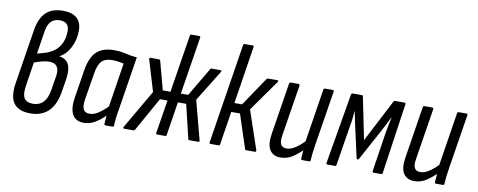

<svg xmlns="http://www.w3.org/2000/svg" viewBox="-61 -970 3130 1257"><g transform="rotate(10 1504.0 -341.5)"><path d="M178 8Q99 8 67 -35.5Q35 -79 49 -169L107 -534Q120 -614 160.5 -652.5Q201 -691 273 -691Q334 -691 365.5 -663Q397 -635 397 -580Q397 -519 370.5 -467.5Q344 -416 301 -394V-393Q346 -386 363 -353Q380 -320 371 -257L356 -164Q342 -79 297 -35.5Q252 8 178 8ZM183 -57Q269 -57 287 -167L302 -260Q309 -304 294 -325.5Q279 -347 242 -347Q222 -347 197 -341Q172 -335 143 -324L119 -170Q109 -109 124.5 -83Q140 -57 183 -57ZM153 -385 189 -395Q259 -413 292 -456.5Q325 -500 325 -566Q325 -626 263 -626Q227 -626 205.5 -604.5Q184 -583 177 -538Z M532 8Q479 8 457 -31Q435 -70 447 -145L476 -328Q490 -418 531 -456.5Q572 -495 646 -495Q689 -495 723.5 -486.5Q758 -478 801 -474L745 -121Q738 -83 735 -56Q732 -29 732 -9Q732 0 722 0H677Q668 0 668 -9Q669 -22 670 -36Q671 -50 672 -64Q639 -31 604.5 -11.5Q570 8 532 8ZM560 -57Q586 -57 614.5 -74.5Q643 -92 677 -126L723 -419Q705 -424 683.5 -426.5Q662 -429 644 -429Q600 -429 576.5 -405Q553 -381 544 -322L515 -145Q508 -102 518 -79.5Q528 -57 560 -57Z M799 0Q795 0 794 -3.5Q793 -7 795 -11L945 -269L883 -476Q881 -481 883 -484Q885 -487 889 -487H946Q952 -487 955 -481L1006 -291H1057L1118 -674Q1120 -683 1127 -683H1180Q1189 -683 1187 -674L1126 -291H1175L1287 -481Q1289 -487 1298 -487H1356Q1361 -487 1362 -484Q1363 -481 1360 -476L1232 -269L1300 -11Q1302 -7 1300 -3.5Q1298 0 1293 0H1235Q1227 0 1226 -6L1172 -231H1117L1082 -9Q1081 0 1073 0H1020Q1012 0 1012 -9L1048 -231H998L872 -6Q868 0 862 0Z M1734 -487Q1739 -487 1739.5 -483.5Q1740 -480 1737 -475L1590 -268L1677 -11Q1679 0 1669 0H1612Q1605 0 1603 -7L1530 -230H1472L1437 -9Q1436 0 1427 0H1374Q1366 0 1367 -9L1472 -674Q1474 -683 1482 -683H1535Q1544 -683 1542 -674L1482 -291H1533L1661 -481Q1667 -487 1672 -487Z M1840 8Q1791 8 1768.5 -27.5Q1746 -63 1758 -136L1812 -477Q1814 -487 1822 -487H1873Q1883 -487 1882 -477L1828 -138Q1821 -96 1831 -76.5Q1841 -57 1869 -57Q1898 -57 1930 -78.5Q1962 -100 2000 -141L1994 -78Q1957 -40 1920.5 -16Q1884 8 1840 8ZM1985 0Q1976 0 1976 -9Q1977 -29 1979.5 -54.5Q1982 -80 1984 -98L1983 -116L2040 -477Q2042 -487 2050 -487H2101Q2111 -487 2109 -477L2052 -120Q2046 -84 2043 -56.5Q2040 -29 2039 -9Q2039 0 2030 0Z M2151 0Q2143 0 2144 -9L2224 -478Q2226 -487 2234 -487H2295Q2302 -487 2303 -479L2360 -199L2505 -479Q2509 -487 2515 -487H2579Q2587 -487 2586 -477L2518 -9Q2517 0 2509 0H2458Q2450 0 2451 -9L2492 -277Q2496 -302 2501.5 -326Q2507 -350 2512 -375H2510Q2498 -352 2486.5 -328Q2475 -304 2462 -281L2349 -73Q2347 -67 2340 -67Q2334 -67 2333 -73L2286 -283Q2281 -306 2276.5 -329Q2272 -352 2267 -375H2266Q2264 -351 2261.5 -326.5Q2259 -302 2254 -277L2211 -9Q2210 0 2203 0Z M2729 8Q2680 8 2657.5 -27.5Q2635 -63 2647 -136L2701 -477Q2703 -487 2711 -487H2762Q2772 -487 2771 -477L2717 -138Q2710 -96 2720 -76.5Q2730 -57 2758 -57Q2787 -57 2819 -78.5Q2851 -100 2889 -141L2883 -78Q2846 -40 2809.5 -16Q2773 8 2729 8ZM2874 0Q2865 0 2865 -9Q2866 -29 2868.5 -54.5Q2871 -80 2873 -98L2872 -116L2929 -477Q2931 -487 2939 -487H2990Q3000 -487 2998 -477L2941 -120Q2935 -84 2932 -56.5Q2929 -29 2928 -9Q2928 0 2919 0Z"/></g></svg>

Font: Sofia Sans Condensed
Style: Italic
Weight: 400
Italic angle: -9°
Designer: Botio Nikoltchev, Ani Petrova
Foundry: lettersoup
Version: Version 4.101